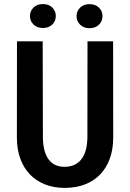

<svg xmlns="http://www.w3.org/2000/svg" viewBox="-20 -914 640 944"><path d="M536.1 -710.9H410.2L409.7 -237.8Q409.2 -203.6 401.9 -176.5Q394.5 -149.4 379.9 -130.9Q366.2 -112.8 345.2 -103.3Q324.2 -93.8 297.4 -93.8Q272 -93.8 252.4 -102.8Q232.9 -111.8 219.7 -129.4Q205.6 -147.9 198.5 -175.3Q191.4 -202.6 190.9 -237.8L189.9 -710.9H63.5L63 -237.8Q63 -180.2 79.8 -134Q96.7 -87.9 127.4 -56.2Q158.2 -24.4 201.2 -7.3Q244.1 9.8 297.4 9.8Q353.5 9.8 397.7 -7.3Q441.9 -24.4 472.7 -56.6Q503.4 -88.4 520 -134.3Q536.6 -180.2 536.6 -237.8ZM127.4 -835Q127.4 -810.1 145 -793.2Q162.6 -776.4 190.9 -776.4Q219.2 -776.4 236.8 -793.2Q254.4 -810.1 254.4 -835Q254.4 -859.9 237.1 -877Q219.7 -894 190.9 -894Q162.1 -894 144.8 -877Q127.4 -859.9 127.4 -835ZM356.4 -835Q356.4 -809.6 374 -792.5Q391.6 -775.4 419.9 -775.4Q448.7 -775.4 466.3 -792.5Q483.9 -809.6 483.9 -835Q483.9 -859.4 466.6 -876.5Q449.2 -893.6 419.9 -893.6Q391.1 -893.6 373.8 -876.5Q356.4 -859.4 356.4 -835Z"/></svg>

Font: Roboto Mono SemiBold
Style: Regular
Weight: 600
Monospace: yes
Designer: Google
Version: Version 3.000